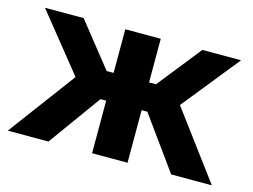

<svg xmlns="http://www.w3.org/2000/svg" viewBox="-75 -624 985 748"><g transform="rotate(15 417.5 -250.0)"><path d="M346 -500V-324H318L178 -500H22L207 -270L6 0H170L323 -212H346V0H489V-212H512L665 0H829L628 -270L813 -500H657L517 -324H489V-500Z"/></g></svg>

Font: LT Wave Bold
Style: Regular
Weight: 700
Designer: Daniel Lyons
Version: Version 2.5 (Glyphs App)